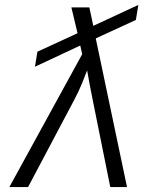

<svg xmlns="http://www.w3.org/2000/svg" viewBox="-20 -760 640 780"><path d="M18 0 314 -540 306 -575 122 -489 132 -550 295 -625 270 -730H343L359 -655L542 -740L532 -679L369 -604L496 0H428L356 -357Q349 -391 343 -423.5Q337 -456 334 -474Q327 -456 314 -423.5Q301 -391 283 -357L94 0Z"/></svg>

Font: JetBrains Mono NL ExtraLight
Style: Italic
Weight: 200
Italic angle: -9°
Monospace: yes
Designer: Philipp Nurullin, Konstantin Bulenkov
Foundry: JetBrains
Version: Version 2.305; ttfautohint (v1.8.4.7-5d5b)